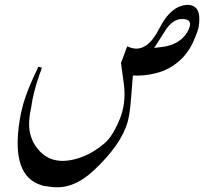

<svg xmlns="http://www.w3.org/2000/svg" viewBox="-20 -658 900 805"><path d="M110.8 -207.5Q91.3 -121.6 115.2 -72.3Q117.2 -67.4 118.7 -63Q170.9 32.7 276.9 13.2Q351.6 0 419.9 -58.6Q453.1 -87.9 481.9 -158.2Q508.8 -224.1 500 -300.3L487.3 -394Q491.2 -403.3 513.2 -463.4Q513.2 -463.4 522 -460.4Q584.5 -434.6 634.3 -514.2Q644.5 -533.2 658.2 -557.1Q686.5 -606.4 723.6 -626.5Q769 -647.5 796.4 -628.9Q823.7 -610.8 812.5 -542Q805.2 -517.1 798.3 -502Q760.3 -400.4 662.6 -359.9Q600.6 -338.4 537.1 -341.3Q534.7 -318.4 529.8 -250Q525.4 -185.5 516.1 -150.4Q490.2 -52.7 373 56.6Q285.6 138.7 193.8 125.5Q193.8 125.5 159.7 120.6Q146 116.2 139.2 113.3Q19.5 62.5 67.9 -183.6Q72.3 -202.1 77.1 -221.2Q95.2 -283.7 135.7 -366.7Q135.7 -366.7 140.1 -378.4Q151.4 -375 155.3 -375Q150.4 -356 147.5 -351.1Q118.2 -268.1 110.8 -207.5ZM764.6 -522Q782.2 -552.2 774.4 -566.9Q766.6 -581.1 732.4 -577.6Q702.1 -571.3 677.7 -537.1Q652.3 -498 627 -458L626 -457L658.2 -460.9Q731.9 -469.7 764.6 -522Z"/></svg>

Font: Urdu Khush Khati
Style: Regular
Weight: 400
Version: Version 001.500